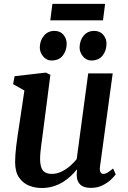

<svg xmlns="http://www.w3.org/2000/svg" viewBox="-20 -930 638 960"><path d="M188 10Q155.5 10 125.5 -1.8Q95.5 -13.5 75.8 -41.5Q56 -69.5 55.5 -118.5Q55.5 -136 57 -156.8Q58.5 -177.5 61.2 -200.8Q64 -224 67.5 -247.8Q71 -271.5 74.5 -293.5L102 -477.5L45.5 -509.5L53 -549L209.5 -567L232 -556L197.5 -289.5Q195 -268 192 -247Q189 -226 186.5 -206.2Q184 -186.5 182.2 -169Q180.5 -151.5 180.5 -137Q180.5 -107.5 187.2 -90.8Q194 -74 207.2 -67.2Q220.5 -60.5 239.5 -60.5Q263 -60.5 286 -71.2Q309 -82 329 -99Q349 -116 363.5 -134.5L421 -563H543.5L480 -97Q477.5 -78 482.5 -69.2Q487.5 -60.5 497 -60.5Q506.5 -60.5 516.8 -66.5Q527 -72.5 545.5 -87.5L558.5 -58.5Q554 -51 537.5 -34.5Q521 -18 494.5 -4.2Q468 9.5 434.5 9.5Q399.5 9.5 382.2 -6.2Q365 -22 364 -48.5Q363.5 -51 363.5 -54.5Q363.5 -58 363.8 -62.5Q364 -67 364.5 -71.8Q365 -76.5 365.5 -81L364 -82Q350 -65 332.8 -48.8Q315.5 -32.5 293.8 -19.2Q272 -6 245.8 2Q219.5 10 188 10ZM237 -627.5Q213 -627.5 195.8 -648Q178.5 -668.5 179 -694.5Q180 -728.5 200 -752Q220 -775.5 252 -775.5Q281.5 -775.5 297.5 -755.8Q313.5 -736 313.5 -711Q313 -676.5 293.8 -652Q274.5 -627.5 237 -627.5ZM436.5 -627.5Q412 -627.5 394.8 -648Q377.5 -668.5 378 -694.5Q379 -728.5 398.5 -752Q418 -775.5 451 -775.5Q480 -775.5 496.5 -755.8Q513 -736 512.5 -711Q512 -676.5 492.8 -652Q473.5 -627.5 436.5 -627.5ZM242 -910.5H505.5L495 -828.5H231.5Z"/></svg>

Font: Merriweather SemiBold
Style: Italic
Weight: 600
Italic angle: -7.8°
Version: Version 2.101